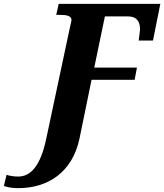

<svg xmlns="http://www.w3.org/2000/svg" viewBox="-173 -734 850 994"><path d="M-78 240C76 240 201 157 238 -14L301 -321H524L536 -384H315L370 -649H491C535 -649 552 -622 552 -582C552 -575 547 -541 545 -524H619L657 -714H131L118 -657H139C171 -657 197 -652 197 -631C197 -623 193 -611 187 -583L66 -14C36 127 -15 180 -79 180C-97 180 -124 177 -139 171L-153 229C-130 236 -111 240 -78 240Z"/></svg>

Font: Noto Serif SemiCondensed Extra
Style: Italic
Weight: 800
Width: 4
Italic angle: -12°
Designer: Monotype Design Team
Foundry: Monotype Imaging Inc.
Version: Version 1.901